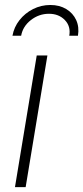

<svg xmlns="http://www.w3.org/2000/svg" viewBox="-20 -769 342 789"><path d="M41.5 0 130.9 -541H174.8L85.4 0ZM187 -748.5Q224.6 -748.5 252.4 -731.7Q280.3 -714.8 293.2 -686.3Q306.2 -657.7 300.3 -622.1H264.6Q271.5 -660.6 246.6 -686.5Q221.7 -712.4 181.2 -712.4Q140.1 -712.4 106.9 -686.5Q73.7 -660.6 66.9 -622.1H31.2Q37.6 -657.7 60.1 -686.3Q82.5 -714.8 115.7 -731.7Q148.9 -748.5 187 -748.5Z"/></svg>

Font: Inter 17pt ExtraLight
Style: Italic
Weight: 250
Italic angle: -9.3988°
Version: Version 4.001;git-66647c0bb